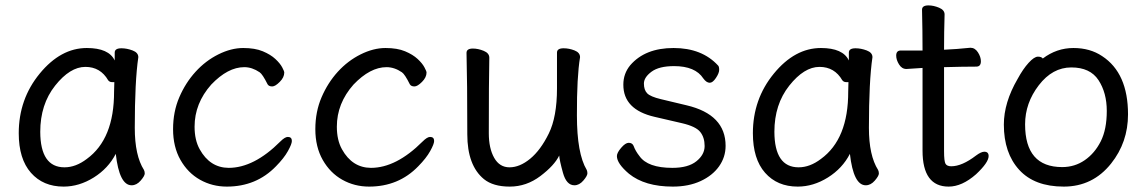

<svg xmlns="http://www.w3.org/2000/svg" viewBox="-20 -671 4270 715"><path d="M220.2 -47.9Q262.2 -47.9 303.2 -79.1Q405.3 -153.3 404.8 -330.1L405.8 -365.2H397Q388.2 -365.2 382.8 -372.1Q354 -421.9 297.9 -421.9Q240.7 -421.9 185.3 -352.1Q129.9 -282.2 129.9 -180.2Q130.4 -47.9 220.2 -47.9ZM216.8 23.9Q140.6 23.9 95.2 -27.6Q49.8 -79.1 49.8 -174.8Q49.8 -301.8 127.9 -397Q206.1 -492.2 303.2 -492.2Q385.3 -492.2 407.2 -445.8V-475.1Q407.2 -491.2 432.1 -491.2Q452.1 -491.2 473.6 -483.2Q495.1 -475.1 495.1 -458Q481.9 -368.2 481.9 -194.8Q481.9 -91.8 516.1 -38.1Q519 -32.2 519 -24.9Q519 -16.1 503.9 1.5Q488.8 19 470.2 19Q424.3 19 411.1 -98.1Q383.3 -43.9 329.1 -10Q274.9 23.9 216.8 23.9Z M824.7 23.9Q770.5 23.9 725.1 -1.5Q679.7 -26.9 652.1 -75.4Q624.5 -124 624.5 -189.9Q624.5 -254.9 647.7 -308.8Q670.9 -362.8 708.3 -403.8Q745.6 -444.8 793.2 -468.5Q840.8 -492.2 885.7 -492.2Q929.7 -492.2 958.7 -480Q987.8 -467.8 1005.4 -451.4Q1022.9 -435.1 1030.8 -420.4Q1038.6 -405.8 1038.6 -400.9Q1038.6 -382.8 1021.7 -366Q1004.9 -349.1 993.7 -349.1Q981.4 -349.1 976.6 -356.9Q957.5 -395 946.8 -401.9Q918.9 -420.9 889.6 -420.9Q828.6 -420.9 766.6 -356Q704.6 -286.1 704.6 -199.2Q704.6 -149.4 723.6 -115.2Q761.7 -46.4 831.5 -45.9Q925.8 -45.9 1023.9 -144Q1041 -161.1 1051.8 -161.1Q1066.9 -161.1 1066.9 -146Q1066.9 -134.8 1052.2 -108.4Q1037.6 -82 1007.8 -51.8Q934.6 23.9 824.7 23.9Z M1354.5 23.9Q1300.3 23.9 1254.9 -1.5Q1209.5 -26.9 1181.9 -75.4Q1154.3 -124 1154.3 -189.9Q1154.3 -254.9 1177.5 -308.8Q1200.7 -362.8 1238 -403.8Q1275.4 -444.8 1323 -468.5Q1370.6 -492.2 1415.5 -492.2Q1459.5 -492.2 1488.5 -480Q1517.6 -467.8 1535.2 -451.4Q1552.7 -435.1 1560.5 -420.4Q1568.4 -405.8 1568.4 -400.9Q1568.4 -382.8 1551.5 -366Q1534.7 -349.1 1523.4 -349.1Q1511.2 -349.1 1506.3 -356.9Q1487.3 -395 1476.6 -401.9Q1448.7 -420.9 1419.4 -420.9Q1358.4 -420.9 1296.4 -356Q1234.4 -286.1 1234.4 -199.2Q1234.4 -149.4 1253.4 -115.2Q1291.5 -46.4 1361.3 -45.9Q1455.6 -45.9 1553.7 -144Q1570.8 -161.1 1581.5 -161.1Q1596.7 -161.1 1596.7 -146Q1596.7 -134.8 1582 -108.4Q1567.4 -82 1537.6 -51.8Q1464.4 23.9 1354.5 23.9Z M1782.2 -3.9Q1720.2 -54.7 1720.2 -170.9Q1720.2 -367.7 1717.3 -474.1Q1717.3 -490.2 1741.2 -490.2Q1760.3 -490.2 1781.2 -481.7Q1802.2 -473.1 1802.2 -456.1Q1800.3 -368.2 1800.3 -174.8Q1800.3 -118.7 1820.3 -83.3Q1840.3 -47.9 1877.4 -47.9Q1915.5 -47.9 1954.3 -79.8Q1993.2 -111.8 2023.7 -173.8Q2054.2 -235.8 2054.2 -341.8V-475.1Q2054.2 -491.2 2079.1 -491.2Q2099.1 -491.2 2119.6 -483.2Q2140.1 -475.1 2140.1 -458Q2127.9 -384.8 2128.4 -241.2Q2128.4 -99.1 2165 -38.1Q2167 -34.2 2167.5 -25.9Q2167.5 -16.1 2152.3 1.5Q2137.2 19 2119.1 19Q2089.4 19 2076.4 -27.6Q2063.5 -74.2 2062.5 -91.8Q2044.4 -54.7 1992.4 -15.4Q1940.4 23.9 1878.4 23.9Q1816.4 23.9 1782.2 -3.9Z M2485.4 23.9Q2381.3 23.9 2322.3 -23.9Q2277.3 -62 2277.3 -89.8Q2277.3 -102.1 2293.2 -120.6Q2309.1 -139.2 2321.3 -139.2Q2334.5 -139.2 2339.4 -127.9Q2346.2 -108.9 2361.3 -89.8Q2392.1 -45.9 2483.9 -45.9Q2543 -45.9 2573.5 -70.6Q2604 -95.2 2604 -127.2Q2604 -159.2 2587.6 -179.7Q2571.3 -200.2 2519.8 -212.2Q2468.3 -224.1 2418 -235.8Q2300.8 -262.7 2301.3 -356Q2301.3 -397 2327.1 -428.2Q2382.3 -492.2 2488.3 -492.2Q2594.2 -492.2 2654.3 -426.8Q2658.2 -422.9 2658.2 -410.9Q2658.2 -398.9 2646.2 -380.9Q2634.3 -362.8 2623 -362.8Q2610.8 -362.8 2599.1 -378.9Q2569.3 -424.8 2490.2 -424.8Q2434.1 -424.8 2406 -403.8Q2377.9 -382.8 2377.9 -359.9Q2377.9 -335.9 2390.1 -323.5Q2402.3 -311 2440.9 -301.8L2537.1 -278.8Q2682.1 -244.6 2682.1 -127.9Q2682.1 -85.9 2657.7 -51.5Q2633.3 -17.1 2588.9 3.4Q2544.4 23.9 2485.4 23.9Z M2954.1 -47.9Q2996.1 -47.9 3037.1 -79.1Q3139.2 -153.3 3138.7 -330.1L3139.6 -365.2H3130.9Q3122.1 -365.2 3116.7 -372.1Q3087.9 -421.9 3031.7 -421.9Q2974.6 -421.9 2919.2 -352.1Q2863.8 -282.2 2863.8 -180.2Q2864.3 -47.9 2954.1 -47.9ZM2950.7 23.9Q2874.5 23.9 2829.1 -27.6Q2783.7 -79.1 2783.7 -174.8Q2783.7 -301.8 2861.8 -397Q2939.9 -492.2 3037.1 -492.2Q3119.1 -492.2 3141.1 -445.8V-475.1Q3141.1 -491.2 3166 -491.2Q3186 -491.2 3207.5 -483.2Q3229 -475.1 3229 -458Q3215.8 -368.2 3215.8 -194.8Q3215.8 -91.8 3250 -38.1Q3252.9 -32.2 3252.9 -24.9Q3252.9 -16.1 3237.8 1.5Q3222.7 19 3204.1 19Q3158.2 19 3145 -98.1Q3117.2 -43.9 3063 -10Q3008.8 23.9 2950.7 23.9Z M3512.7 23.9Q3415.5 23.9 3415.5 -109.9V-418L3355.5 -414.1Q3338.4 -414.1 3327.9 -431.2Q3317.4 -448.2 3317.4 -463.9Q3317.4 -482.9 3334.5 -482.9H3415.5Q3415.5 -556.2 3413.6 -634.8Q3413.6 -650.9 3437.5 -650.9Q3456.5 -650.9 3477.1 -642.3Q3497.6 -633.8 3497.6 -617.2Q3495.6 -552.2 3495.6 -485.8Q3541.5 -487.8 3593.8 -493.2Q3610.8 -493.2 3621.8 -476.1Q3632.8 -459 3632.8 -442.9Q3632.8 -422.9 3615.7 -422.9Q3567.9 -422.9 3495.6 -420.9V-107.9Q3495.6 -69.8 3501.2 -60.8Q3506.8 -51.8 3522.5 -51.8Q3562.5 -51.8 3614.7 -91.8Q3633.8 -106 3645.5 -106Q3661.6 -106 3661.6 -89.8Q3661.6 -65.9 3614.7 -22Q3562.5 23.9 3512.7 23.9Z M3935.5 -48.8Q3982.4 -48.8 4019.5 -74.5Q4056.6 -100.1 4079.1 -144.5Q4101.6 -189 4101.6 -257.8Q4101.6 -325.7 4070.6 -372.8Q4039.6 -419.9 3969.5 -419.9Q3899.4 -419.9 3848.4 -353.5Q3797.4 -287.1 3797.4 -208Q3797.4 -48.8 3935.5 -48.8ZM3941.4 23.9Q3832.5 23.9 3775.4 -38.6Q3718.3 -101.1 3718.3 -207Q3718.3 -289.1 3769.5 -377Q3789.6 -414.1 3810.5 -437Q3831.5 -460 3845.2 -460Q3858.4 -460 3863.3 -453.1Q3915 -492.2 3977.3 -492.2Q4039.6 -492.2 4084.5 -461.9Q4180.7 -398.9 4180.7 -245.1Q4180.7 -141.1 4117.7 -62Q4049.3 23.9 3941.4 23.9Z"/></svg>

Font: LXGW WenKai Screen R
Style: Regular
Weight: 400
Designer: Fontworks Inc.
Version: Version 1.235;May 31, 2022